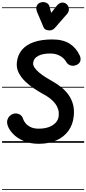

<svg xmlns="http://www.w3.org/2000/svg" viewBox="-25 -1401 846 1884"><path d="M355.5 10Q269 10 204.5 -18.8Q140 -47.5 100.8 -89.8Q61.5 -132 49.5 -172.5Q40.5 -203.5 48 -226.5Q55.5 -249.5 71.5 -264Q87.5 -278.5 104.5 -284Q132.5 -293 162.5 -280.5Q192.5 -268 203 -231Q207.5 -215 224.8 -193Q242 -171 274 -154.8Q306 -138.5 354 -138.5Q411.5 -138.5 454.5 -154.2Q497.5 -170 522.8 -198.5Q548 -227 551.5 -265.5Q557.5 -329.5 518 -382.8Q478.5 -436 395.5 -480Q358 -500.5 312 -530.5Q266 -560.5 224.8 -599.5Q183.5 -638.5 159 -686.2Q134.5 -734 140.5 -789.5Q148.5 -862 190.5 -912Q232.5 -962 307.2 -988Q382 -1014 488 -1014Q594 -1014 659.2 -972Q724.5 -930 758.5 -854Q770 -826.5 763.2 -802.8Q756.5 -779 730 -765.5Q698.5 -750 668.5 -758.5Q638.5 -767 622 -798Q604.5 -829 564.5 -852.5Q524.5 -876 466 -876Q395 -876 350.2 -852.8Q305.5 -829.5 300.5 -785.5Q297.5 -761.5 314.2 -737Q331 -712.5 360.2 -688.2Q389.5 -664 425 -641.5Q460.5 -619 495.5 -599.5Q535 -577.5 574 -547Q613 -516.5 643.8 -475.5Q674.5 -434.5 690.2 -381.2Q706 -328 698.5 -260Q690 -177 645.5 -116.2Q601 -55.5 527 -22.8Q453 10 355.5 10ZM355.5 10Q269 10 204.5 -18.8Q140 -47.5 100.8 -89.8Q61.5 -132 49.5 -172.5Q40.5 -203.5 48 -226.5Q55.5 -249.5 71.5 -264Q87.5 -278.5 104.5 -284Q132.5 -293 162.5 -280.5Q192.5 -268 203 -231Q207.5 -215 224.8 -193Q242 -171 274 -154.8Q306 -138.5 354 -138.5Q411.5 -138.5 454.5 -154.2Q497.5 -170 522.8 -198.5Q548 -227 551.5 -265.5Q557.5 -329.5 518 -382.8Q478.5 -436 395.5 -480Q358 -500.5 312 -530.5Q266 -560.5 224.8 -599.5Q183.5 -638.5 159 -686.2Q134.5 -734 140.5 -789.5Q148.5 -862 190.5 -912Q232.5 -962 307.2 -988Q382 -1014 488 -1014Q594 -1014 659.2 -972Q724.5 -930 758.5 -854Q770 -826.5 763.2 -802.8Q756.5 -779 730 -765.5Q698.5 -750 668.5 -758.5Q638.5 -767 622 -798Q604.5 -829 564.5 -852.5Q524.5 -876 466 -876Q395 -876 350.2 -852.8Q305.5 -829.5 300.5 -785.5Q297.5 -761.5 314.2 -737Q331 -712.5 360.2 -688.2Q389.5 -664 425 -641.5Q460.5 -619 495.5 -599.5Q535 -577.5 574 -547Q613 -516.5 643.8 -475.5Q674.5 -434.5 690.2 -381.2Q706 -328 698.5 -260Q690 -177 645.5 -116.2Q601 -55.5 527 -22.8Q453 10 355.5 10ZM460.5 -1102.5Q443.5 -1102.5 426.8 -1109Q410 -1115.5 401.5 -1135.5L340.5 -1279.5Q324 -1318.5 335.8 -1343.8Q347.5 -1369 374.5 -1377Q401.5 -1385.5 427.8 -1374.5Q454 -1363.5 460.5 -1337L477.5 -1274.5L528 -1339.5Q554 -1372.5 581 -1375.5Q608 -1378.5 629.5 -1359.5Q650.5 -1340 651 -1312.5Q651.5 -1285 633 -1264L513 -1126.5Q502 -1114 488.2 -1108.2Q474.5 -1102.5 460.5 -1102.5ZM-5 455H801V463H-5ZM-5 -16H801V0H-5ZM-5 -549H801V-541H-5ZM-5 -1329H801V-1321H-5Z"/></svg>

Font: Edu SA Dotted Guide
Style: Regular
Weight: 400
Designer: Tina and Corey Anderson, Eben Sorkin, Mirko Velimirovic
Foundry: Google for Education
Version: Version 2.000